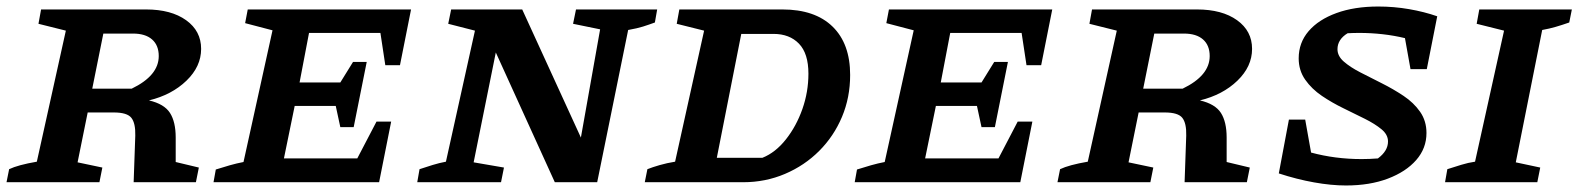

<svg xmlns="http://www.w3.org/2000/svg" viewBox="-30 -559 4842 589"><path d="M-10 0 -2 -40Q25 -53 83 -63L172 -465L88 -486L96 -530H418Q495 -530 541 -497Q587 -464 587 -409Q587 -355 542 -311.5Q497 -268 427 -251Q474 -240 491.5 -212.5Q509 -185 509 -137V-62L580 -45L571 0H380L385 -143Q386 -181 373 -197.5Q360 -214 319 -214H239L208 -61L284 -45L275 0ZM378 -456H287L253 -287H374Q457 -327 457 -387Q457 -420 436.5 -438Q416 -456 378 -456Z M625 0 632 -39Q654 -46 675 -52Q696 -58 717 -62L806 -466L722 -488L730 -530H1231L1197 -359H1152L1137 -458H918L889 -306H1014L1053 -369H1095L1055 -169H1014L1000 -234H874L841 -73H1066L1125 -186H1170L1133 0Z M1737 -530H1986L1979 -490Q1960 -483 1942.5 -477.5Q1925 -472 1897 -467L1802 0H1672L1491 -398L1423 -61L1516 -45L1507 0H1250L1257 -40Q1278 -47 1297.5 -53Q1317 -59 1338 -63L1427 -465L1345 -486L1354 -530H1572L1752 -137L1811 -469L1728 -486Z M2370 -530Q2470 -530 2524 -477.5Q2578 -425 2578 -329Q2578 -260 2553 -200.5Q2528 -141 2483 -96Q2438 -51 2378 -25.5Q2318 0 2250 0H1948L1956 -40Q1971 -46 1993.5 -52.5Q2016 -59 2041 -63L2130 -465L2046 -486L2054 -530ZM2309 -75Q2349 -91 2381 -131.5Q2413 -172 2431.5 -224.5Q2450 -277 2450 -333Q2450 -395 2421 -425Q2392 -455 2343 -455H2244L2169 -75Z M2592 0 2599 -39Q2621 -46 2642 -52Q2663 -58 2684 -62L2773 -466L2689 -488L2697 -530H3198L3164 -359H3119L3104 -458H2885L2856 -306H2981L3020 -369H3062L3022 -169H2981L2967 -234H2841L2808 -73H3033L3092 -186H3137L3100 0Z M3214 0 3222 -40Q3249 -53 3307 -63L3396 -465L3312 -486L3320 -530H3642Q3719 -530 3765 -497Q3811 -464 3811 -409Q3811 -355 3766 -311.5Q3721 -268 3651 -251Q3698 -240 3715.5 -212.5Q3733 -185 3733 -137V-62L3804 -45L3795 0H3604L3609 -143Q3610 -181 3597 -197.5Q3584 -214 3543 -214H3463L3432 -61L3508 -45L3499 0ZM3602 -456H3511L3477 -287H3598Q3681 -327 3681 -387Q3681 -420 3660.5 -438Q3640 -456 3602 -456Z M4297 -347 4280 -442Q4247 -450 4211.5 -454Q4176 -458 4140 -458Q4121 -458 4104 -457Q4073 -438 4073 -408Q4073 -387 4092.5 -370Q4112 -353 4143 -337Q4174 -321 4209 -303.5Q4244 -286 4275.5 -265Q4307 -244 4326.5 -216Q4346 -188 4346 -151Q4346 -104 4314.5 -68Q4283 -32 4227.5 -11Q4172 10 4099 10Q4054 10 4001 0.5Q3948 -9 3893 -27L3924 -192H3974L3992 -91Q4066 -71 4147 -71Q4171 -71 4197 -73Q4228 -96 4228 -125Q4228 -146 4208 -162.5Q4188 -179 4157 -194.5Q4126 -210 4091 -227Q4056 -244 4025 -265Q3994 -286 3974 -314.5Q3954 -343 3954 -380Q3954 -428 3984.5 -463.5Q4015 -499 4070 -519Q4125 -539 4198 -539Q4246 -539 4292.5 -531Q4339 -523 4379 -509L4347 -347Z M4403 0 4410 -40Q4432 -47 4453 -53.5Q4474 -60 4495 -63L4584 -465L4500 -486L4508 -530H4792L4784 -490Q4761 -482 4742 -476.5Q4723 -471 4701 -467L4620 -61L4695 -45L4686 0Z"/></svg>

Font: Piazzolla SC SemiBold
Style: Italic
Weight: 600
Italic angle: -11.3°
Designer: Juan Pablo del Peral
Foundry: Huerta Tipografica
Version: Version 1.330